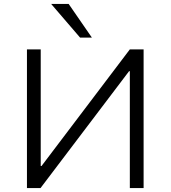

<svg xmlns="http://www.w3.org/2000/svg" viewBox="-20 -956 867 976"><path d="M117 0V-705H187V-112H191L640 -705H710V0H640V-594H636L186 0ZM387 -765 240 -936H329L447 -765Z"/></svg>

Font: Nunito Sans 6pt Light
Style: Regular
Weight: 300
Version: Version 3.101;gftools[0.9.27]